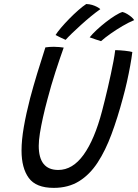

<svg xmlns="http://www.w3.org/2000/svg" viewBox="-20 -914 686 954"><path d="M247 19.5Q159 19.5 123 -29.8Q87 -79 87 -166Q87 -218 98.5 -284Q110 -350 129.5 -425.5Q145.5 -485.5 165 -549.8Q184.5 -614 205.5 -678.5Q215 -680 226.2 -680.8Q237.5 -681.5 247.5 -681.5Q262 -681.5 274.8 -680.2Q287.5 -679 296.5 -677.5Q277 -623 255.2 -555.8Q233.5 -488.5 216 -421.5Q203.5 -375.5 193.8 -331.8Q184 -288 178.2 -251.5Q172.5 -215 172.5 -189.5Q172.5 -69.5 269.5 -69.5Q341 -69.5 395.5 -145.2Q450 -221 487 -362Q493 -385 500.5 -415Q508 -445 515.8 -478.5Q523.5 -512 530.8 -545.8Q538 -579.5 543.8 -610Q549.5 -640.5 552.5 -665Q563 -665 575.8 -664Q588.5 -663 600.8 -661.8Q613 -660.5 622.8 -658.8Q632.5 -657 637.5 -655.5Q634 -626 627 -587.5Q620 -549 610.8 -507.5Q601.5 -466 590.5 -426.5Q564.5 -329 534.2 -247.5Q504 -166 465 -106.2Q426 -46.5 372.8 -13.5Q319.5 19.5 247 19.5ZM408.5 -894Q424.5 -893.5 437.8 -889.5Q451 -885.5 461.5 -880Q472 -874.5 478.5 -868.5Q457 -853.5 432 -833Q407 -812.5 382.8 -790.5Q358.5 -768.5 338.2 -749Q318 -729.5 306 -716Q296.5 -720 280.8 -727.5Q265 -735 256 -740Q265 -754.5 283.2 -776Q301.5 -797.5 324 -820.5Q346.5 -843.5 369 -863.2Q391.5 -883 408.5 -894ZM588.5 -854.5Q600.5 -851.5 612 -844.5Q623.5 -837.5 633 -829.5Q642.5 -821.5 646.5 -814Q620 -803 589.2 -785Q558.5 -767 530 -747Q501.5 -727 482 -709.5Q474 -712 456 -717.8Q438 -723.5 425.5 -728.5Q439 -745.5 460.2 -765.2Q481.5 -785 505.5 -803.8Q529.5 -822.5 551.5 -836.2Q573.5 -850 588.5 -854.5Z"/></svg>

Font: Grandstander Thin Light
Style: Italic
Weight: 300
Italic angle: -15°
Version: Version 1.200